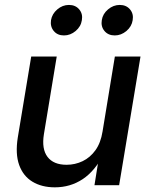

<svg xmlns="http://www.w3.org/2000/svg" viewBox="-20 -762 619 790"><path d="M205.6 8.8Q151.9 8.8 113.5 -14.4Q75.2 -37.6 58.8 -83.3Q42.5 -128.9 53.2 -196.3L108.4 -529.3H213.4L160.6 -209.5Q150.9 -148.9 175.5 -116.5Q200.2 -84 253.9 -84Q289.1 -84 320.1 -98.9Q351.1 -113.8 372.8 -144Q394.5 -174.3 401.9 -220.7L452.6 -529.3H558.1L470.2 0H368.7L389.6 -130.4H407.7Q371.6 -59.1 320.6 -25.1Q269.5 8.8 205.6 8.8ZM452.1 -616.2Q425.3 -616.2 409.9 -634.5Q394.5 -652.8 398.9 -679.2Q402.8 -705.1 424.6 -723.4Q446.3 -741.7 472.7 -741.7Q499.5 -741.7 514.9 -723.4Q530.3 -705.1 525.9 -679.2Q522 -652.8 500.2 -634.5Q478.5 -616.2 452.1 -616.2ZM243.2 -616.2Q216.3 -616.2 201.2 -634.5Q186 -652.8 189.9 -679.2Q194.3 -705.1 215.8 -723.4Q237.3 -741.7 263.7 -741.7Q290.5 -741.7 305.9 -723.4Q321.3 -705.1 316.9 -679.2Q313 -652.8 291.3 -634.5Q269.5 -616.2 243.2 -616.2Z"/></svg>

Font: Inter 24pt Medium
Style: Italic
Weight: 500
Italic angle: -9.3988°
Designer: Rasmus Andersson
Foundry: rsms
Version: Version 4.001;git-66647c0bb